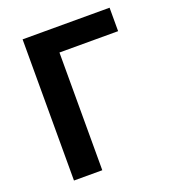

<svg xmlns="http://www.w3.org/2000/svg" viewBox="-135 -843 853 946"><g transform="rotate(-20 292.0 -370.0)"><path d="M90.8 0V-740.2H546.9V-617.2H239.3V0Z"/></g></svg>

Font: Gen Shin Gothic Bold
Style: Bold
Weight: 700
Designer: [Source Han Sans]
Ryoko NISHIZUKA  (kana & ideographs); Paul D. Hunt (Latin, Greek & Cyrillic); Wenlong ZHANG  (bopomofo
Version: Version 1.002.20150607